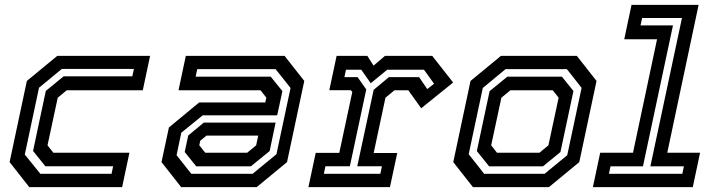

<svg xmlns="http://www.w3.org/2000/svg" viewBox="-20 -770 2950 790"><path d="M100.5 0 19.5 -103 90.5 -437 215.5 -540H597.5L567.5 -398.5H254.5L217.5 -368L175.5 -172L199.5 -141.5H512.5L482.5 0ZM146 -55H439L445.5 -86H166.5L116 -149L168.5 -396L242 -456H524.5L531 -486.5H234.5L140.5 -409L82 -134Z M725.5 0 644.5 -103 675 -245.5 799.5 -348.5H1071.5L1076 -368L1052 -398.5H714.5L744.5 -540H1151L1232 -437L1161 -103L1036 0ZM787.5 -85.5 740 -144.5 754.5 -212.5 818.5 -265.5H1114L1089.5 -148.5L1012 -85.5ZM767 -55H1019.5L1117.5 -135.5L1175.5 -408L1114 -485.5H791.5L785 -454.5H1094L1142 -395L1120.5 -295.5H814L726 -224L706.5 -131.5ZM824.5 -141.5H997L1034 -172L1042.5 -212H829.5L804 -191L800 -172Z M1249 0 1279 -141H1376L1429.5 -391.5L1423.5 -399H1335L1365 -540H1491.5L1517 -500L1564 -540H1758.5L1844.5 -430.5L1713 -324.5L1660 -398.5H1603L1566 -368L1517.5 -140.5H1614.5L1584.5 0ZM1312.5 -55H1545L1551.5 -86H1450L1517.5 -400.5L1580 -452.5H1704.5L1738 -403.5L1766 -425.5L1724.5 -483H1573L1505.5 -427.5L1466.5 -483H1403.5L1397 -452.5H1451.5L1487 -402L1419.5 -86H1319Z M1926 0 1845 -103 1916 -437 2041 -540H2353.5L2434.5 -437L2363.5 -103L2238.5 0ZM1972 -55H2221L2314 -131.5L2373 -408.5L2312.5 -485.5H2060L1966.5 -408L1908.5 -135.5ZM1992.5 -85.5 1942 -148.5 1994.5 -395 2067.5 -454.5H2292L2339.5 -395.5L2286 -144.5L2214 -85.5ZM2025 -141.5H2199.5L2236.5 -172L2278.5 -368L2254.5 -398.5H2080L2043 -368L2001 -172Z M2419.5 0 2449.5 -141.5H2584.5L2683.5 -608.5H2548.5L2578.5 -750H2854.5L2725.5 -141.5H2860.5L2830.5 0ZM2485.5 -55H2787.5L2794 -85.5H2656L2786 -696H2622L2615.5 -665.5H2749L2625.5 -85.5H2492Z"/></svg>

Font: Tourney Thin SemiBold
Style: Italic
Weight: 600
Italic angle: -12°
Version: Version 1.015